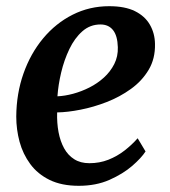

<svg xmlns="http://www.w3.org/2000/svg" viewBox="-20 -589 549 620"><path d="M450 -100Q436.5 -79 406.8 -53.2Q377 -27.5 333.5 -8.2Q290 11 234.5 11Q179 11 140.2 -8Q101.5 -27 77.8 -59.2Q54 -91.5 43.2 -131.2Q32.5 -171 32.5 -212.5Q33 -287 55.8 -351.5Q78.5 -416 119.2 -465Q160 -514 214.5 -541.5Q269 -569 332.5 -569Q383.5 -569 415.8 -553Q448 -537 464 -509.2Q480 -481.5 480.5 -447Q481.5 -399.5 460 -363.5Q438.5 -327.5 402.8 -301.8Q367 -276 324.5 -259.5Q282 -243 240 -234.8Q198 -226.5 164.5 -226Q163.5 -192 169 -162.5Q174.5 -133 187 -110.2Q199.5 -87.5 219.8 -74.8Q240 -62 268.5 -62Q301.5 -62 330 -73.2Q358.5 -84.5 382 -102.8Q405.5 -121 424.5 -142.5ZM304.5 -510Q271 -510 246 -488Q221 -466 204 -430.5Q187 -395 177.5 -354.8Q168 -314.5 165.5 -278Q189 -279 216 -286.2Q243 -293.5 268.8 -306.5Q294.5 -319.5 315.5 -338.5Q336.5 -357.5 349 -382.2Q361.5 -407 360.5 -436.5Q359.5 -473.5 345 -491.8Q330.5 -510 304.5 -510Z"/></svg>

Font: Merriweather 20pt SemiBold
Style: Italic
Weight: 600
Italic angle: -7.8°
Version: Version 2.101